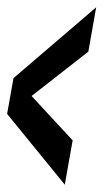

<svg xmlns="http://www.w3.org/2000/svg" viewBox="-24 -506 284 526"><path d="M153.5 0 -4.5 -194 13 -292 239.5 -486 218 -364.5 62.5 -243 175 -121.5Z"/></svg>

Font: Anybody UltraCondensed Regular
Style: Bold Italic
Weight: 700
Width: 1
Italic angle: -10°
Designer: Tyler Finck
Foundry: Etcetera Type Company
Version: Version 1.010; ttfautohint (v1.8.3) -l 8 -r 50 -G 200 -x 14 